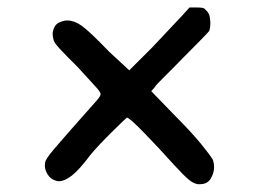

<svg xmlns="http://www.w3.org/2000/svg" viewBox="-20 -503 679 504"><path d="M98.6 -76.2Q98.6 -84 120.1 -109.4Q141.6 -134.8 184.6 -183.6Q224.6 -228.5 234.4 -239.7Q244.1 -251 244.1 -255.9Q244.1 -257.8 243.2 -258.8Q242.2 -263.7 226.6 -280.3Q210.9 -296.9 184.6 -326.2Q152.3 -358.4 138.2 -373.5Q124 -388.7 121.1 -396.5Q118.2 -406.2 118.2 -414.1Q118.2 -423.8 124.5 -434.6Q130.9 -445.3 152.3 -449.2H157.2Q174.8 -449.2 194.3 -435.5Q213.9 -421.9 266.6 -367.2L319.3 -318.4L379.9 -378.9Q406.2 -407.2 428.2 -430.2Q450.2 -453.1 459 -462.9L477.5 -483.4H495.1Q505.9 -483.4 511.2 -482.4Q516.6 -481.4 519.5 -477.5Q529.3 -468.8 530.8 -457.5Q532.2 -446.3 532.2 -441.4Q532.2 -430.7 529.3 -421.9Q527.3 -418.9 507.3 -398.4Q487.3 -377.9 460 -350.6Q432.6 -322.3 410.6 -300.8Q388.7 -279.3 385.7 -273.4L377 -263.7L438.5 -200.2Q481.4 -157.2 506.3 -127Q531.2 -96.7 539.1 -83Q542 -73.2 542 -64.5Q542 -48.8 533.2 -34.2Q524.4 -19.5 504.9 -19.5H499Q487.3 -21.5 474.6 -32.2Q461.9 -43 438.5 -68.4Q395.5 -116.2 358.4 -154.3Q321.3 -192.4 313.5 -194.3Q306.6 -189.5 270 -152.8Q233.4 -116.2 216.8 -95.7Q187.5 -56.6 168.5 -42Q149.4 -27.3 134.8 -27.3Q131.8 -27.3 127.9 -28.3Q113.3 -32.2 105.5 -44.4Q97.7 -56.6 97.7 -68.4Q97.7 -72.3 98.6 -76.2Z"/></svg>

Font: JasonHandwriting4
Style: Regular
Weight: 400
Version: Version 1.01.21